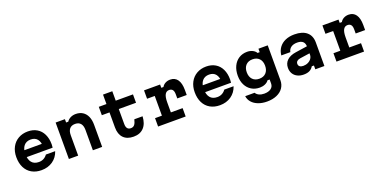

<svg xmlns="http://www.w3.org/2000/svg" viewBox="-14 -1794 6028 3034"><g transform="rotate(-20 3000.0 -277.0)"><path d="M583.7 -371.2 535.5 -310.3Q535.5 -400.7 497.8 -448.5Q460.1 -496.3 386.7 -496.3Q311.9 -496.3 271.1 -446.7Q230.3 -397.1 230.3 -310.3Q230.3 -216.4 270.8 -166.6Q311.2 -116.9 390.7 -116.9Q435.8 -116.9 471.8 -136Q507.7 -155.1 532.5 -190.6H689Q656.8 -92.7 576.4 -37Q496 18.6 386.7 18.6Q292.8 18.6 223.2 -21.2Q153.6 -61 116.3 -135.1Q79 -209.3 79 -310.3Q79 -405.9 117.6 -478.7Q156.2 -551.5 226.2 -591.6Q296.1 -631.8 386.7 -631.8Q473.9 -631.8 539 -593.1Q604.1 -554.5 639.2 -481.9Q674.3 -409.2 674.3 -310.9Q674.3 -283.5 670.3 -256.1H204.7V-371.2Z M850.3 -613.1H1006.3V-557.3H1042.9Q1065.2 -592.5 1104.6 -612.1Q1143.9 -631.8 1193.2 -631.8Q1260.9 -631.8 1309.4 -600.8Q1358 -569.8 1383.9 -511.4Q1409.7 -452.9 1409.7 -372.1V0H1253.7V-342.1Q1253.7 -413.2 1222.3 -450.4Q1190.9 -487.7 1130.3 -487.7Q1069.2 -487.7 1037.7 -450.7Q1006.3 -413.8 1006.3 -342.1V0H850.3Z M1861 -613.1H2151.1V-472.3H1861V-219.7Q1861 -171.8 1880.4 -147Q1899.9 -122.2 1938.7 -122.2Q1977.8 -122.2 2000.2 -148.9Q2022.6 -175.6 2036.6 -236.3H2175.4Q2168.8 -113.3 2106.5 -47.4Q2044.2 18.6 1936 18.6Q1825 18.6 1765 -43.2Q1705 -105 1705 -219.7V-472.3H1576.1V-613.1H1705V-771.8H1861Z M2607.2 -613.1V-557.9H2643.8Q2662.8 -592.5 2699.4 -612.2Q2736 -631.8 2781.7 -631.8Q2861 -631.8 2903.4 -572Q2945.8 -512.3 2945.8 -399V-313.7H2787.1V-384.3Q2787.1 -434 2768 -458.5Q2748.9 -483.1 2710.2 -483.1Q2662.7 -483.1 2639.6 -440.5Q2616.5 -397.9 2616.5 -310.8V-140.8H2814V0H2350.3V-140.8H2465.8V-472.3H2336.9V-613.1Z M3583.7 -371.2 3535.5 -310.3Q3535.5 -400.7 3497.8 -448.5Q3460.1 -496.3 3386.7 -496.3Q3311.9 -496.3 3271.1 -446.7Q3230.3 -397.1 3230.3 -310.3Q3230.3 -216.4 3270.8 -166.6Q3311.2 -116.9 3390.7 -116.9Q3435.8 -116.9 3471.8 -136Q3507.7 -155.1 3532.5 -190.6H3689Q3656.8 -92.7 3576.4 -37Q3496 18.6 3386.7 18.6Q3292.8 18.6 3223.2 -21.2Q3153.6 -61 3116.3 -135.1Q3079 -209.3 3079 -310.3Q3079 -405.9 3117.6 -478.7Q3156.2 -551.5 3226.2 -591.6Q3296.1 -631.8 3386.7 -631.8Q3473.9 -631.8 3539 -593.1Q3604.1 -554.5 3639.2 -481.9Q3674.3 -409.2 3674.3 -310.9Q3674.3 -283.5 3670.3 -256.1H3204.7V-371.2Z M4106.1 218.6Q4024.8 218.6 3959.7 193.8Q3894.5 169 3854.9 123.8Q3815.3 78.7 3807.7 20H3965.7Q3982.7 50.5 4019.9 68.2Q4057.2 85.8 4106.1 85.8Q4178.6 85.8 4219.8 55.2Q4261 24.7 4261 -30V-95.3H4224.5Q4205.1 -64.7 4163.9 -46.3Q4122.7 -28 4074.3 -28Q3995 -28 3934.6 -64.8Q3874.2 -101.7 3840.9 -168.3Q3807.7 -234.8 3807.7 -322.6Q3807.7 -413.8 3840.9 -483.1Q3874.2 -552.5 3934.6 -590.8Q3995 -629.1 4074.3 -629.1Q4124.3 -629.1 4165.5 -608.8Q4206.7 -588.5 4224.5 -555.2H4261V-613.1H4417V-26.6Q4417 46.4 4378.8 102Q4340.5 157.7 4269.9 188.1Q4199.3 218.6 4106.1 218.6ZM4114 -162.2Q4185.9 -162.2 4227.1 -205.9Q4268.3 -249.7 4268.3 -325.3Q4268.3 -400.9 4227.1 -444.6Q4185.9 -488.3 4114.1 -488.3Q4042.3 -488.3 4001 -444.6Q3959.8 -400.9 3959.8 -325.3Q3959.8 -249.7 4001 -205.9Q4042.2 -162.2 4114 -162.2Z M5005 -270.5 4826.5 -244.4Q4793.1 -239.3 4774.5 -222Q4756 -204.6 4756 -178.1Q4756 -148.7 4776.8 -132.2Q4797.5 -115.6 4835.9 -115.6Q4879.7 -115.6 4916.1 -133.2Q4952.6 -150.7 4973.5 -181Q4994.3 -211.3 4994.3 -247.8V-380Q4994.3 -437.1 4963.1 -466.2Q4931.8 -495.3 4868 -495.3Q4803.9 -495.3 4764.4 -467.5Q4725 -439.8 4716.2 -390H4564.2Q4571.5 -464.3 4610.8 -518.9Q4650.1 -573.5 4716.4 -602.6Q4782.7 -631.8 4869.4 -631.8Q5003.2 -631.8 5075.1 -570.5Q5147 -509.2 5147 -395.9V0H4994.3V-63.9H4957.8Q4935.3 -24 4895.6 -4Q4855.9 16 4796.9 16Q4736.5 16 4690.6 -7Q4644.6 -30 4619.8 -71.4Q4595 -112.9 4595 -167.9Q4595 -245.2 4647.3 -294.6Q4699.5 -344.1 4797.1 -358.4L5005 -389.1Z M5607.2 -613.1V-557.9H5643.8Q5662.8 -592.5 5699.4 -612.2Q5736 -631.8 5781.7 -631.8Q5861 -631.8 5903.4 -572Q5945.8 -512.3 5945.8 -399V-313.7H5787.1V-384.3Q5787.1 -434 5768 -458.5Q5748.9 -483.1 5710.2 -483.1Q5662.7 -483.1 5639.6 -440.5Q5616.5 -397.9 5616.5 -310.8V-140.8H5814V0H5350.3V-140.8H5465.8V-472.3H5336.9V-613.1Z"/></g></svg>

Font: Martian Mono VF sWd Rg
Style: Regular
Weight: 400
Width: 6
Monospace: yes
Designer: Roman Shamin
Foundry: Evil Martians
Version: Version 1.100